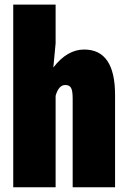

<svg xmlns="http://www.w3.org/2000/svg" viewBox="-20 -794 540 814"><path d="M36.1 0V-774.4H215.8V-610.4L206.1 -507.8Q264.6 -584 336.9 -584Q467.8 -584 467.8 -391.6V0H288.1V-376Q288.1 -409.2 281.2 -421.4Q274.4 -433.6 256.8 -433.6Q228.5 -433.6 215.8 -387.7V0Z"/></svg>

Font: Gen Shin Gothic Monospace Heavy
Style: Bold
Weight: 800
Designer: [Source Han Sans]
Ryoko NISHIZUKA  (kana & ideographs); Paul D. Hunt (Latin, Greek & Cyrillic); Wenlong ZHANG  (bopomofo
Version: Version 1.002.20150607